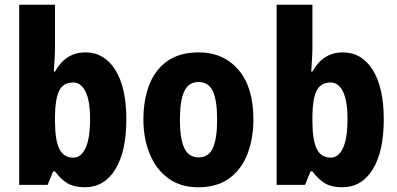

<svg xmlns="http://www.w3.org/2000/svg" viewBox="-20 -780 1675 810"><path d="M212 -581Q212 -561 210.5 -534Q209 -507 207 -478H212Q234 -518 266 -538.5Q298 -559 341 -559Q420 -559 466.5 -485Q513 -411 513 -276Q513 -141 466.5 -65.5Q420 10 338 10Q294 10 266 -6Q238 -22 212 -57H204L181 0H61V-760H212ZM289 -432Q247 -432 230 -397.5Q213 -363 212 -294V-268Q212 -190 230 -152.5Q248 -115 290 -115Q322 -115 341 -155.5Q360 -196 360 -278Q360 -355 341 -393.5Q322 -432 289 -432Z M1049 -276Q1049 -197 1024.5 -132Q1000 -67 948.5 -28.5Q897 10 816 10Q741 10 689.5 -28Q638 -66 611.5 -131Q585 -196 585 -276Q585 -360 610.5 -424Q636 -488 687.5 -523.5Q739 -559 819 -559Q922 -559 985.5 -486Q1049 -413 1049 -276ZM739 -275Q739 -195 757.5 -155.5Q776 -116 818 -116Q860 -116 878 -155.5Q896 -195 896 -276Q896 -356 878 -395Q860 -434 817 -434Q776 -434 757.5 -395Q739 -356 739 -275Z M1298 -581Q1298 -561 1296.5 -534Q1295 -507 1293 -478H1298Q1320 -518 1352 -538.5Q1384 -559 1427 -559Q1506 -559 1552.5 -485Q1599 -411 1599 -276Q1599 -141 1552.5 -65.5Q1506 10 1424 10Q1380 10 1352 -6Q1324 -22 1298 -57H1290L1267 0H1147V-760H1298ZM1375 -432Q1333 -432 1316 -397.5Q1299 -363 1298 -294V-268Q1298 -190 1316 -152.5Q1334 -115 1376 -115Q1408 -115 1427 -155.5Q1446 -196 1446 -278Q1446 -355 1427 -393.5Q1408 -432 1375 -432Z"/></svg>

Font: Noto Sans Kannada Condensed ExtraBold
Style: Regular
Weight: 800
Width: 3
Designer: Jelle Bosma - Monotype Design Team
Foundry: Monotype Imaging Inc.
Version: Version 2.005; ttfautohint (v1.8.4.7-5d5b)